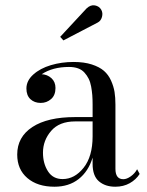

<svg xmlns="http://www.w3.org/2000/svg" viewBox="-20 -705 563 735"><path d="M354 -618.7 222.7 -550.3 210.4 -564 311.5 -672.9Q327.1 -687.5 343.5 -684.3Q359.9 -681.2 367.7 -667.5Q374.5 -655.3 370.4 -640.1Q366.2 -625 354 -618.7ZM267.6 -256.8H334.5V-304.7Q334.5 -324.7 333.3 -340.6Q332 -356.4 328.9 -373.8Q325.7 -391.1 319.3 -403.8Q313 -416.5 303.2 -427.2Q293.5 -438 278.6 -443.4Q263.7 -448.7 244.1 -448.7Q181.6 -448.7 139.6 -420.9Q161.1 -419.9 176.8 -405.8Q192.4 -391.6 192.4 -368.2Q192.4 -340.3 175.5 -325.7Q158.7 -311 135.7 -311Q111.8 -311 96.4 -325.4Q81.1 -339.8 81.1 -366.2Q81.1 -396 107.4 -419.7Q133.8 -443.4 174.8 -455.6Q215.8 -467.8 261.7 -467.8Q301.8 -467.8 331.3 -458.3Q360.8 -448.7 377.9 -433.8Q395 -418.9 405 -396.7Q415 -374.5 418.5 -353Q421.9 -331.5 421.9 -304.7V-58.6Q421.9 -19 452.1 -19Q465.3 -19 480.7 -30Q496.1 -41 504.9 -57.1L514.6 -39.1Q500.5 -17.1 476.6 -3.7Q452.6 9.8 421.4 9.8Q382.8 9.8 358.6 -11Q334.5 -31.7 334.5 -77.6V-101.6Q318.4 -48.8 281 -19.5Q243.7 9.8 188.5 9.8Q123.5 9.8 84.7 -23.4Q45.9 -56.6 45.9 -113.3Q45.9 -180.7 104 -218.8Q162.1 -256.8 267.6 -256.8ZM219.7 -19.5Q265.6 -19.5 300 -62.7Q334.5 -106 334.5 -183.1V-240.2H267.6Q207 -240.2 175.8 -203.9Q144.5 -167.5 144.5 -120.6Q144.5 -79.1 163.6 -49.3Q182.6 -19.5 219.7 -19.5Z"/></svg>

Font: Bodoni* 11pt
Style: Regular
Weight: 400
Version: Version 2.3